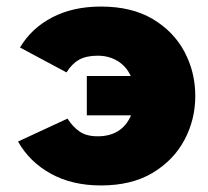

<svg xmlns="http://www.w3.org/2000/svg" viewBox="-20 -556 635 586"><path d="M288 10Q200 10 135 -26Q70 -62 35 -124L186 -194Q202 -169 223 -154.5Q244 -140 278 -140Q352 -140 380 -204H245V-324H379Q366 -353 339.5 -369.5Q313 -386 278 -386Q243 -386 221 -373.5Q199 -361 183 -335L41 -411Q76 -470 139.5 -503Q203 -536 288 -536Q382 -536 446 -498Q510 -460 543 -398Q576 -336 576 -263Q576 -191 543 -129Q510 -67 446 -28.5Q382 10 288 10Z"/></svg>

Font: Raleway Black
Style: Regular
Weight: 900
Designer: Matt McInerney, Pablo Impallari, Rodrigo Fuenzalida
Foundry: Matt McInerney, Pablo Impallari, Rodrigo Fuenzalida
Version: Version 4.026